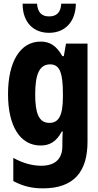

<svg xmlns="http://www.w3.org/2000/svg" viewBox="-20 -788 540 1053"><path d="M249 -608C337 -608 395 -669 396 -768H316C313 -718 289 -698 249 -698C208 -698 187 -720 183 -768H104C104 -662 166 -608 249 -608ZM216 245C385 245 460 154 460 -11V-549H342L330 -480H322C289 -538 253 -560 203 -560C90 -560 24 -448 24 -272C24 -98 89 10 203 10C251 10 289 -10 319 -67H324C323 -49 322 -27 322 -6V13C322 85 281 121 206 121C163 121 111 110 53 78V205C104 232 151 245 216 245ZM251 -114C192 -114 173 -169 173 -270C173 -376 194 -435 255 -435C307 -435 325 -390 325 -273V-256C325 -151 300 -114 251 -114Z"/></svg>

Font: Noto Sans Mono ExtraCondensed ExtraBold
Style: Regular
Weight: 800
Width: 2
Designer: Monotype Design Team
Foundry: Monotype Imaging Inc.
Version: Version 2.014